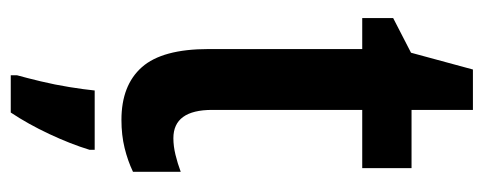

<svg xmlns="http://www.w3.org/2000/svg" viewBox="-298 -402 921 366"><g transform="rotate(90 163.0 -219.5)"><path d="M244 -89Q259 -89 275.5 -93Q292 -97 308 -103V-12Q287 -2 262.5 4Q238 10 209 10Q143 10 108.5 -29Q74 -68 74 -156V-449H15V-508L81 -542L113 -660H190V-543H301V-449H190V-163Q190 -89 244 -89ZM266 71Q255 107 236 147.5Q217 188 195 221H124V209Q129 191 135.5 164Q142 137 146.5 109Q151 81 153 61H266Z"/></g></svg>

Font: Noto Sans Khmer UI Condensed SemiBold
Style: Regular
Weight: 600
Width: 3
Designer: Danh Hong and the Monotype Design Team
Foundry: Monotype Imaging Inc.
Version: Version 2.002; ttfautohint (v1.8.4.7-5d5b)